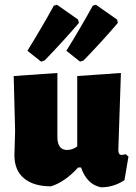

<svg xmlns="http://www.w3.org/2000/svg" viewBox="-20 -783 576 813"><path d="M261 -568Q320 -663 373 -759L386 -763L476 -700L479 -686Q417 -613 334 -527L319 -522ZM96 -568Q155 -663 208 -759L221 -763L311 -700L314 -686Q252 -613 169 -527L154 -522ZM196 6Q122 6 81.5 -28Q41 -62 41 -126L44 -229L38 -461L223 -474V-203Q223 -148 264 -148Q287 -148 307 -163V-461L492 -474L481 -148Q481 -127 495 -127Q502 -127 512 -130L524 -120L507 -20Q459 11 407 10Q348 -2 323 -74H311Q256 -13 196 6Z"/></svg>

Font: Alegreya Sans Black
Style: Regular
Weight: 900
Designer: Juan Pablo del Peral
Foundry: Huerta Tipografica
Version: Version 2.007